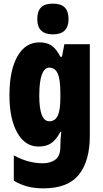

<svg xmlns="http://www.w3.org/2000/svg" viewBox="-20 -796 564 1056"><path d="M197 -563Q236 -563 262.5 -546Q289 -529 312 -484H321L334 -553H474V-49Q474 90 413.5 165Q353 240 219 240Q170 240 130.5 229.5Q91 219 56 198V59Q100 82 138.5 92Q177 102 214 102Q258 102 285 81.5Q312 61 312 11V5Q312 -12 313.5 -34Q315 -56 317 -71H312Q290 -28 262.5 -9Q235 10 192 10Q118 10 75 -66Q32 -142 32 -272Q32 -408 75.5 -485.5Q119 -563 197 -563ZM250 -424Q225 -424 210.5 -386.5Q196 -349 196 -270Q196 -129 251 -129Q283 -129 297.5 -159.5Q312 -190 312 -256V-285Q312 -359 297.5 -391.5Q283 -424 250 -424ZM271 -776Q316 -776 336.5 -754.5Q357 -733 357 -691Q357 -607 271 -607Q185 -607 185 -691Q185 -734 205.5 -755Q226 -776 271 -776Z"/></svg>

Font: Noto Sans Lao UI ExtCond Blk
Style: Regular
Weight: 900
Width: 2
Designer: Monotype Design Team
Foundry: Monotype Imaging Inc.
Version: Version 2.000; ttfautohint (v1.8.4.7-5d5b)